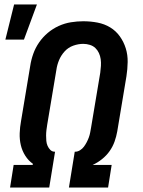

<svg xmlns="http://www.w3.org/2000/svg" viewBox="-20 -838 640 858"><path d="M25 0 41 -101H126L127 -106Q107 -120 93 -142Q79 -164 73 -189.5Q67 -215 68 -242.5Q69 -270 74 -297L115 -543Q119 -570 128.5 -597Q138 -624 154.5 -648Q171 -672 193.5 -691Q216 -710 242.5 -722Q269 -734 297 -738.5Q325 -743 352 -743Q385 -743 416 -737Q447 -731 472.5 -715.5Q498 -700 515.5 -675.5Q533 -651 542 -622Q551 -593 550.5 -561Q550 -529 545 -497L504 -251Q500 -228 492 -205.5Q484 -183 470 -163Q456 -143 436 -127Q416 -111 394 -101H479L463 0H288L314 -160H316Q327 -160 337.5 -166.5Q348 -173 355 -182.5Q362 -192 367.5 -202.5Q373 -213 377 -224Q381 -235 383 -246Q385 -257 387 -268L428 -513Q430 -528 431 -543.5Q432 -559 430 -573.5Q428 -588 422 -601Q416 -614 406 -623.5Q396 -633 381.5 -637.5Q367 -642 352 -642Q330 -642 307.5 -634Q285 -626 269 -608.5Q253 -591 244 -569.5Q235 -548 232 -526L191 -281Q189 -269 187.5 -256.5Q186 -244 186 -232Q186 -220 187 -208.5Q188 -197 192.5 -186.5Q197 -176 205 -168Q213 -160 225 -160H226L200 0ZM4 -661 43 -818H145L87 -661Z"/></svg>

Font: Iosevka Aile Oblique
Style: Bold
Weight: 700
Italic angle: -9°
Designer: Belleve Invis
Foundry: Belleve Invis
Version: Version 31.1.0; ttfautohint (v1.8.4)